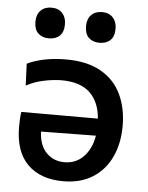

<svg xmlns="http://www.w3.org/2000/svg" viewBox="-53 -767 632 822"><g transform="rotate(5 263.5 -356.0)"><path d="M248.5 11.5Q151.5 11.5 96.2 -43Q41 -97.5 41 -204Q41 -242 45 -268.5H374Q369 -339 327.5 -378.8Q286 -418.5 205 -418.5Q172 -418.5 130.5 -410Q89 -401.5 54 -382.5L50 -476Q78.5 -490.5 121.5 -499.8Q164.5 -509 216.5 -509Q308 -509 367 -475.2Q426 -441.5 454.2 -382.2Q482.5 -323 482.5 -246.5Q482.5 -171 455.2 -112.8Q428 -54.5 375.8 -21.5Q323.5 11.5 248.5 11.5ZM247.5 -70Q297 -70 330 -104.5Q363 -139 372 -195L136.5 -192Q138.5 -134 169.2 -102Q200 -70 247.5 -70ZM352 -592.5Q323.5 -592.5 306.2 -609Q289 -625.5 289 -658.5Q289 -689.5 306.2 -707Q323.5 -724.5 353 -724.5Q382.5 -724.5 399.2 -706.2Q416 -688 416 -658.5Q416 -625.5 399 -609Q382 -592.5 352 -592.5ZM134.5 -592.5Q106 -592.5 88.8 -609Q71.5 -625.5 71.5 -658.5Q71.5 -689.5 88.8 -707Q106 -724.5 135.5 -724.5Q165 -724.5 181.8 -706.2Q198.5 -688 198.5 -658.5Q198.5 -625.5 181.5 -609Q164.5 -592.5 134.5 -592.5Z"/></g></svg>

Font: Commissioner Medium
Style: Regular
Weight: 500
Designer: Kostas Bartsokas
Foundry: Kostas Bartsokas
Version: Version 1.000; ttfautohint (v1.8.3)